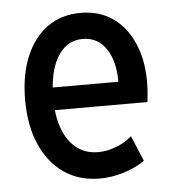

<svg xmlns="http://www.w3.org/2000/svg" viewBox="-44 -578 566 627"><g transform="rotate(-5 238.5 -265.0)"><path d="M258.8 7.8Q191.4 7.8 141.8 -26.1Q92.3 -60.1 64.9 -122.3Q37.6 -184.6 37.6 -269Q37.6 -349.1 62.3 -409.4Q86.9 -469.7 132.8 -503.2Q178.7 -536.6 242.7 -536.6Q302.7 -536.6 346.7 -506.6Q390.6 -476.6 415 -421.6Q439.5 -366.7 439.5 -293Q439.5 -273.9 438 -257.3Q436.5 -240.7 435.1 -227.5H112.8V-301.8H346.2Q346.2 -370.1 318.6 -410.6Q291 -451.2 242.2 -451.2Q205.6 -451.2 180.4 -428Q155.3 -404.8 142.3 -363.5Q129.4 -322.3 129.4 -267.6Q129.4 -209.5 144.8 -167.2Q160.2 -125 189.7 -101.8Q219.2 -78.6 260.7 -78.6Q288.6 -78.6 318.6 -89.6Q348.6 -100.6 371.6 -121.1L406.7 -37.6Q377 -16.6 337.4 -4.4Q297.9 7.8 258.8 7.8Z"/></g></svg>

Font: Reddit Sans Condensed Medium
Style: Regular
Weight: 500
Designer: Stephen Hutchings
Foundry: Reddit
Version: Version 1.014